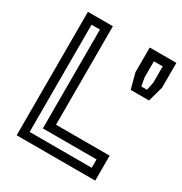

<svg xmlns="http://www.w3.org/2000/svg" viewBox="-165 -821 893 943"><g transform="rotate(30 282.0 -350.0)"><path d="M62.5 0V-700H204V-141.5H508V0ZM109.5 -46H461.5V-93.5H157V-654H109.5ZM436 -473 413 -559V-700H564V-559L540 -473ZM473 -513.5H505L514.5 -559.5V-651.5H464.5V-559.5Z"/></g></svg>

Font: Tourney Thin Medium
Style: Regular
Weight: 500
Version: Version 1.015